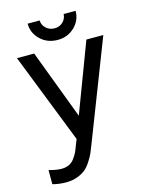

<svg xmlns="http://www.w3.org/2000/svg" viewBox="-130 -748 785 1037"><g transform="rotate(-15 263.0 -229.0)"><path d="M210.9 30.8 223.1 0 24.9 -504.9H121.1L267.1 -118.2L413.1 -504.9H507.8L294.9 43.9Q283.7 74.2 275.4 93Q267.1 111.8 251 137Q234.9 162.1 217.3 176.5Q199.7 190.9 171.9 201.4Q144 211.9 109.9 211.9Q68.8 211.9 33.2 202.1V123Q74.2 134.8 104 134.8Q127.4 134.8 145.5 126.2Q163.6 117.7 176 100.6Q188.5 83.5 195.6 68.8Q202.6 54.2 210.9 30.8ZM264.2 -543Q206.5 -543 167.7 -580.1Q128.9 -617.2 128.9 -669.9H195.8Q196.8 -644 216.1 -626Q235.4 -607.9 264.2 -607.9Q291.5 -607.9 310.3 -626Q329.1 -644 330.1 -669.9H397Q397 -617.2 358.6 -580.1Q320.3 -543 264.2 -543Z"/></g></svg>

Font: LT Superior Med
Style: Regular
Weight: 500
Designer: Daniel Lyons
Foundry: LyonsType
Version: Version 1.000